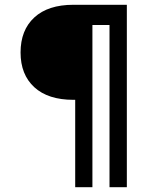

<svg xmlns="http://www.w3.org/2000/svg" viewBox="-20 -657 658 803"><path d="M287 -239.5Q181 -239.5 123.5 -292.2Q66 -345 66 -437.5Q66 -531 123.5 -584Q181 -637 287 -637H494V-552.5H341V-239.5ZM294.5 126V-637H366.5V126ZM438 126V-637H510.5V126Z"/></svg>

Font: Karla Medium
Style: Regular
Weight: 500
Designer: Jonathan Pinhorn
Version: Version 2.001